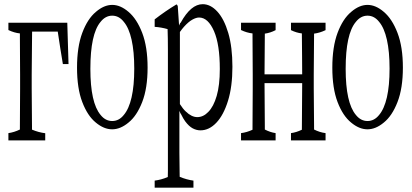

<svg xmlns="http://www.w3.org/2000/svg" viewBox="-20 -621 1959 914"><path d="M300.3 -512.7Q303.2 -409.2 306.2 -315.9Q306.2 -315.9 279.3 -315.9Q267.1 -388.2 254.9 -470.7Q254.9 -470.7 132.8 -470.7Q130.9 -331.1 130.9 -266.1Q130.9 -228 130.9 -199.2Q130.9 -158.7 132.3 -19.5Q132.3 -8.8 132.3 -7.8Q132.3 -3.9 132.3 -3.9Q163.6 9.3 195.3 13.2Q195.3 35.2 195.3 47.4Q195.3 47.4 20 47.4Q20 35.2 20 12.7Q47.4 8.8 74.7 -4.4Q74.7 -4.4 74.7 -7.8Q74.7 -8.8 74.7 -19.5Q75.2 -61 75.2 -112.8Q75.2 -151.4 75.7 -199.2Q75.7 -228 75.7 -266.1Q75.2 -304.7 75.2 -353Q74.7 -394.5 74.7 -445.8Q74.7 -447.3 74.7 -458.5Q74.7 -458.5 74.7 -461.9Q47.4 -464.8 20 -478Q20 -490.7 20 -512.7Q20 -512.7 300.3 -512.7Z M569.3 -73.7Q593.8 -102.5 606.4 -157.7Q619.1 -212.9 619.1 -294.2Q619.1 -375.5 606.4 -431.9Q593.8 -488.3 569.3 -517.1Q546.4 -546.4 514.2 -546.4Q481.9 -546.4 458.5 -516.6Q410.2 -459 410.2 -293.5Q410.2 -131.3 459 -73.7Q481.9 -44.9 514.2 -44.9Q546.4 -44.9 569.3 -73.7ZM436 -37.6Q396.5 -69.8 371.6 -135.3Q346.7 -200.7 346.7 -299.1Q346.7 -397.5 371.6 -464.4Q396.5 -531.2 436.5 -564.5Q475.1 -597.7 514.2 -597.7Q553.2 -597.7 591.8 -564.5Q631.3 -531.2 657 -464.4Q682.6 -397.5 682.6 -299.3Q682.6 -201.2 657 -135.3Q631.3 -69.3 591.8 -37.6Q553.2 -5.4 513.9 -5.4Q474.6 -5.4 436 -37.6Z M861.3 -43.9Q852.1 -56.6 842.8 -75.7Q838.4 -81.1 834 -93.3Q834 -31.2 834 22.5Q834 69.3 834 106.4Q834.5 154.3 835 191.9Q835 210.9 835.4 220.7Q868.2 234.4 900.9 238.8Q900.9 260.7 900.9 272.5Q900.9 272.5 716.3 272.5Q716.3 260.3 716.3 238.8Q747.6 234.9 778.8 221.7Q779.3 211.9 779.3 192.4Q779.3 154.8 779.3 107.9Q779.3 -137.2 779.3 -384.8Q779.3 -440.9 777.8 -482.4Q747.1 -491.2 716.3 -493.2Q716.3 -514.6 716.3 -528.8Q768.1 -568.8 819.3 -599.6Q822.8 -600.6 826.2 -592.3Q829.1 -550.8 832.5 -499.5Q836.4 -511.2 840.3 -513.2Q888.7 -601.1 944.8 -601.1Q982.4 -601.1 1014.6 -565.9Q1046.9 -530.8 1066.7 -463.9Q1086.4 -397 1086.4 -303Q1086.4 -209 1065.4 -141.1Q1044.4 -73.2 1010 -36.9Q975.6 -0.5 934.1 -0.5Q915.5 -0.5 897.5 -10Q879.4 -19.5 861.3 -43.9ZM856 -493.7Q847.2 -483.9 836.4 -468.8Q836.4 -468.8 836.4 -125.5Q850.6 -103 864.3 -90.3Q892.1 -63.5 918.9 -63.5Q948.2 -63.5 971.7 -88.4Q996.6 -113.3 1011.5 -164.3Q1026.4 -215.3 1026.4 -292.5Q1026.4 -408.7 999 -472.2Q970.7 -537.6 927.7 -537.6Q913.6 -537.6 895.3 -527.3Q877 -517.1 856 -493.7Z M1529.8 -512.7Q1529.8 -490.2 1529.8 -477.5Q1502.4 -464.4 1475.1 -460.9Q1475.1 -460.9 1475.1 -457Q1474.6 -356.4 1473.6 -266.1Q1473.6 -228 1473.6 -199.2Q1473.6 -158.7 1475.1 -19.5Q1475.1 -8.8 1475.1 -7.8Q1475.1 -4.4 1475.1 -4.4Q1502.4 9.3 1529.8 12.7Q1529.8 34.7 1529.8 47.4Q1529.8 47.4 1365.2 47.4Q1365.2 35.2 1365.2 12.7Q1390.6 9.3 1417 -3.4Q1418.5 -197.3 1418.5 -220.2Q1418.5 -220.2 1418.5 -225.1Q1418.5 -225.1 1239.3 -225.1Q1239.3 -225.1 1239.3 -220.2Q1239.3 -167.5 1240.7 -21Q1240.7 -9.3 1240.7 -7.8Q1240.7 -4.4 1240.7 -4.4Q1266.1 8.8 1292 12.7Q1292 34.7 1292 47.4Q1292 47.4 1127.4 47.4Q1127.4 35.2 1127.4 12.7Q1154.8 9.3 1182.1 -3.4Q1182.1 -3.4 1182.1 -6.8Q1182.1 -8.3 1182.1 -19.5Q1182.6 -61 1182.6 -112.8Q1182.6 -151.4 1183.1 -199.2Q1183.1 -228 1183.1 -266.1Q1182.6 -304.7 1182.6 -353Q1182.1 -394.5 1182.1 -445.8Q1182.1 -447.3 1182.1 -458.5Q1182.1 -458.5 1182.1 -461.9Q1154.8 -464.8 1127.4 -478Q1127.4 -490.7 1127.4 -512.7Q1127.4 -512.7 1292 -512.7Q1292 -490.2 1292 -477.5Q1266.6 -464.4 1240.7 -460.9Q1240.7 -460.9 1240.7 -457.5Q1240.2 -359.9 1239.3 -272Q1239.3 -272 1239.3 -267.1Q1239.3 -267.1 1418.5 -267.1Q1418.5 -267.1 1418.5 -272Q1418.5 -308.1 1418 -353.3Q1417.5 -398.4 1417 -461.9Q1391.1 -464.8 1365.2 -477.5Q1365.2 -490.2 1365.2 -512.7Q1365.2 -512.7 1529.8 -512.7Z M1784.7 -73.7Q1809.1 -102.5 1821.8 -157.7Q1834.5 -212.9 1834.5 -294.2Q1834.5 -375.5 1821.8 -431.9Q1809.1 -488.3 1784.7 -517.1Q1761.7 -546.4 1729.5 -546.4Q1697.3 -546.4 1673.8 -516.6Q1625.5 -459 1625.5 -293.5Q1625.5 -131.3 1674.3 -73.7Q1697.3 -44.9 1729.5 -44.9Q1761.7 -44.9 1784.7 -73.7ZM1651.4 -37.6Q1611.8 -69.8 1586.9 -135.3Q1562 -200.7 1562 -299.1Q1562 -397.5 1586.9 -464.4Q1611.8 -531.2 1651.9 -564.5Q1690.4 -597.7 1729.5 -597.7Q1768.6 -597.7 1807.1 -564.5Q1846.7 -531.2 1872.3 -464.4Q1897.9 -397.5 1897.9 -299.3Q1897.9 -201.2 1872.3 -135.3Q1846.7 -69.3 1807.1 -37.6Q1768.6 -5.4 1729.2 -5.4Q1689.9 -5.4 1651.4 -37.6Z"/></svg>

Font: Scarab Serif
Style: Light
Weight: 300
Designer: John Roberts
Foundry: Scarab
Version: 1.0